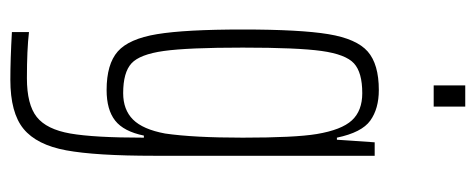

<svg xmlns="http://www.w3.org/2000/svg" viewBox="-294 -431 919 371"><g transform="rotate(90 165.5 -245.5)"><path d="M42 191V158Q76 162 131 162Q182 162 206 143Q230 124 238 78Q246 32 246 -63V-64H242Q234 -25 213 -8.5Q192 8 154 8Q104 8 79.5 -13.5Q55 -35 46 -89.5Q37 -144 37 -255Q37 -366 46 -420.5Q55 -475 79.5 -496.5Q104 -518 154 -518Q190 -518 213 -501.5Q236 -485 246 -437H250L255 -510H281V-84Q281 29 270.5 86Q260 143 229 168.5Q198 194 134 194Q95 194 42 191ZM238 -105Q246 -160 246 -255Q246 -356 239 -398Q231 -446 212.5 -466Q194 -486 160 -486Q120 -486 102.5 -470Q85 -454 78.5 -407.5Q72 -361 72 -255Q72 -149 78.5 -102.5Q85 -56 102.5 -40Q120 -24 160 -24Q192 -24 211 -43Q230 -62 238 -105ZM145 -624V-685H186V-624Z"/></g></svg>

Font: Saira Ultra Condensed Thin
Style: Regular
Weight: 100
Width: 1
Designer: Hector Gatti with collaboration of the Omnibus-Type team
Foundry: Omnibus-Type
Version: Version 1.001; ttfautohint (v1.8)